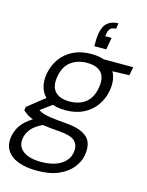

<svg xmlns="http://www.w3.org/2000/svg" viewBox="-176 -846 894 1165"><g transform="rotate(15 270.5 -264.0)"><path d="M172 232Q103 232 54 213.5Q5 195 -17.5 158.5Q-40 122 -31 70Q-26 43 -12.5 17Q1 -9 29 -34Q57 -59 103 -82L152 -53Q91 -26 67.5 3.5Q44 33 39 63Q33 98 49 123Q65 148 99.5 161Q134 174 182 174Q257 174 304.5 145.5Q352 117 360 68Q368 23 342 -3.5Q316 -30 233 -35Q175 -39 136.5 -45.5Q98 -52 73 -61Q48 -70 32.5 -80.5Q17 -91 4 -103L8 -125L122 -215L184 -194L63 -106L77 -138Q88 -131 98 -124Q108 -117 125.5 -111.5Q143 -106 174.5 -101.5Q206 -97 258 -93Q331 -88 371.5 -68.5Q412 -49 425 -15.5Q438 18 430 65Q423 107 392.5 145.5Q362 184 307.5 208Q253 232 172 232ZM243 -167Q178 -167 138.5 -191.5Q99 -216 84 -258Q69 -300 78 -352Q88 -406 118 -448Q148 -490 196.5 -514Q245 -538 309 -538Q375 -538 414.5 -514Q454 -490 469 -448Q484 -406 474 -352Q465 -300 435.5 -258Q406 -216 357.5 -191.5Q309 -167 243 -167ZM254 -225Q316 -225 355.5 -256.5Q395 -288 406 -352Q417 -417 388.5 -448Q360 -479 298 -479Q239 -479 197.5 -448Q156 -417 145 -352Q134 -288 163.5 -256.5Q193 -225 254 -225ZM385 -467 375 -526H575L565 -473ZM420 -760 414 -724Q392 -724 381 -714.5Q370 -705 366 -686L362 -664H402L389 -588H314Q314 -613 314.5 -631Q315 -649 318 -668Q327 -718 353.5 -739Q380 -760 420 -760Z"/></g></svg>

Font: DM Sans 9pt Light
Style: Italic
Weight: 300
Italic angle: -10°
Version: Version 4.004;gftools[0.9.30]